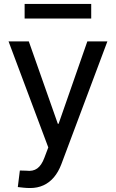

<svg xmlns="http://www.w3.org/2000/svg" viewBox="-20 -737 582 963"><path d="M131.8 206.1Q113.3 206.1 97.2 204.3Q81.1 202.6 69.3 201.2L79.6 118.2L111.8 119.1Q145 123.5 166.7 107.9Q188.5 92.3 202.6 54.2L222.2 2.4L22.9 -529.3H124.5L270 -116.2H273.9L418 -529.3H518.6L287.6 86.9Q272.9 125.5 250.5 152.1Q228 178.7 198 192.4Q168 206.1 131.8 206.1ZM437.5 -717.3V-644H103.5V-717.3Z"/></svg>

Font: Inter Cardless Tabular
Style: Regular
Weight: 400
Designer: Rasmus Andersson
Foundry: rsms
Version: Version 4.000;git-4fc901f